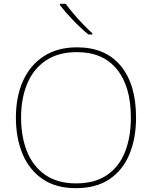

<svg xmlns="http://www.w3.org/2000/svg" viewBox="-20 -972 794 1002"><path d="M690 -358Q690 -250 655.5 -167Q621 -84 551.5 -37Q482 10 376 10Q272 10 202.5 -37.5Q133 -85 98 -168Q63 -251 63 -359Q63 -467 100 -549.5Q137 -632 208.5 -678.5Q280 -725 382 -725Q530 -725 610 -628.5Q690 -532 690 -358ZM90 -359Q90 -259 121 -181.5Q152 -104 216 -59.5Q280 -15 377 -15Q475 -15 538.5 -58.5Q602 -102 632.5 -179.5Q663 -257 663 -358Q663 -521 590 -610.5Q517 -700 382 -700Q284 -700 219 -656Q154 -612 122 -535Q90 -458 90 -359ZM323 -952Q338 -931 362 -902.5Q386 -874 413 -846Q440 -818 462 -798V-792H441Q401 -825 360 -868Q319 -911 293 -945V-952Z"/></svg>

Font: Noto Sans Oriya Thin
Style: Regular
Weight: 100
Designer: Amélie Bonet and Sol Matas
Foundry: Google LLC
Version: Version 2.006; ttfautohint (v1.8.4.7-5d5b)